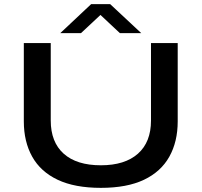

<svg xmlns="http://www.w3.org/2000/svg" viewBox="-20 -895 973 927"><path d="M467 12Q341 12 258.5 -27Q176 -66 135.5 -138.5Q95 -211 95 -309V-687H225V-313Q225 -209 287.5 -153Q350 -97 467 -97Q583 -97 646 -153Q709 -209 709 -313V-687H838V-309Q838 -211 797.5 -138.5Q757 -66 675 -27Q593 12 467 12ZM271 -735 420 -875H512L662 -735H559L437 -849H493L371 -735Z"/></svg>

Font: Archivo Expanded Medium
Style: Regular
Weight: 500
Width: 7
Designer: Hector Gatti
Foundry: Omnibus-Type
Version: Version 2.001